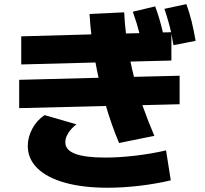

<svg xmlns="http://www.w3.org/2000/svg" viewBox="-20 -838 978 914"><path d="M71.3 -458 449.2 -467.8Q441.4 -502.4 434.6 -540.5L81.1 -531.2V-665L414.6 -674.3Q409.7 -715.3 406.2 -771.5L571.3 -779.3Q573.2 -731.4 579.6 -678.7L643.6 -680.2Q632.8 -724.1 612.3 -782.2L718.8 -807.6Q741.7 -745.1 755.4 -683.6L794.4 -684.6Q783.7 -733.4 762.7 -795.9L867.2 -818.4Q881.8 -777.8 892.3 -735.8Q902.8 -693.8 911.1 -643.6L805.7 -623Q802.7 -642.1 795.9 -677.2V-549.8L601.1 -544.9Q606.4 -518.1 617.7 -472.2L835 -477.5V-341.8L657.7 -337.4Q687 -255.4 714.8 -191.4L546.9 -157.2Q511.2 -241.7 484.4 -333.5L71.3 -323.2ZM112.3 -143.6Q112.3 -185.5 134 -225.8Q155.8 -266.1 192.4 -290L343.8 -246.1Q318.4 -226.6 304.2 -203.1Q290 -179.7 291 -160.2Q291 -123.5 338.4 -105.7Q385.7 -87.9 480.5 -87.9Q546.9 -87.9 624 -96.9Q701.2 -106 770.5 -122.1L793 20.5Q720.2 37.6 642.6 46.6Q564.9 55.7 492.2 55.7Q375 55.7 289.3 31.7Q203.6 7.8 158 -37.1Q112.3 -82 112.3 -143.6Z"/></svg>

Font: Pretendard JP Black
Style: Regular
Weight: 900
Designer: Base glyphs from Inter by Rasmus Andersson; Hangeul glyphs from Noto Sans CJK(Source Han Sans) by Jang Soo-young and Kan
Foundry: Kil Hyung-jin
Version: Version 1.309